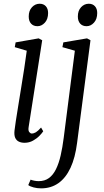

<svg xmlns="http://www.w3.org/2000/svg" viewBox="-20 -753 555 1026"><path d="M111 10Q94 10 80.8 3.8Q67.5 -2.5 61.2 -16.8Q55 -31 57.5 -55Q59 -71 64.5 -106Q70 -141 77.5 -187.8Q85 -234.5 93.5 -286.5Q102 -338.5 109.8 -389.2Q117.5 -440 123 -482L59 -501L63.5 -526.5L186.5 -548L205.5 -538L133 -74Q130 -55.5 136.2 -47.5Q142.5 -39.5 149.5 -39.5Q160.5 -39.5 171.8 -46.2Q183 -53 199.5 -71.5L211 -51.5Q205 -42 191 -27.5Q177 -13 156.5 -1.5Q136 10 111 10ZM180 -613Q158.5 -613 146 -626.8Q133.5 -640.5 133.5 -665Q133.5 -696 150.8 -714.5Q168 -733 192 -733Q212.5 -733 224.8 -719.8Q237 -706.5 237 -683.5Q237 -651 219.8 -632Q202.5 -613 180 -613ZM392 10Q382 89.5 356.8 143.8Q331.5 198 292 225.8Q252.5 253.5 200 253.5Q178.5 253.5 159.5 248.5Q140.5 243.5 131 236L143.5 207Q150.5 210 162.8 212.5Q175 215 186.5 215Q219 215 241.5 198.5Q264 182 279.2 151Q294.5 120 304.2 77.5Q314 35 320.5 -17L380 -482L313.5 -501L318.5 -526.5L445 -548L463.5 -538ZM442.5 -613Q421 -613 408.5 -626.8Q396 -640.5 396 -665Q396 -696 413.2 -714.5Q430.5 -733 454.5 -733Q475 -733 487.2 -719.8Q499.5 -706.5 499.5 -683.5Q499.5 -651 482.2 -632Q465 -613 442.5 -613Z"/></svg>

Font: Merriweather 60pt Light
Style: Italic
Weight: 300
Italic angle: -7.8°
Version: Version 2.101